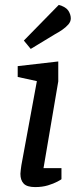

<svg xmlns="http://www.w3.org/2000/svg" viewBox="-20 -756 320 781"><path d="M123 5Q90 5 76.5 -9Q63 -23 63 -49Q63 -55 64.5 -65.5Q66 -76 67 -84L130 -426L52 -443V-487L217 -506V-425L157 -72H230V-27Q228 -25 213 -17Q198 -9 175 -2Q152 5 123 5ZM105 -557 77 -591 219 -736Q248 -728 258 -712.5Q268 -697 268 -681Q268 -668 258 -656.5Q248 -645 233.5 -635Q219 -625 204 -617Z"/></svg>

Font: Faustina Light Medium
Style: Italic
Weight: 500
Italic angle: -8°
Version: Version 1.200